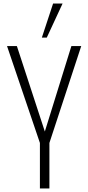

<svg xmlns="http://www.w3.org/2000/svg" viewBox="-20 -1072 502 1092"><path d="M207 0V-259L20 -810H76L235 -324L386 -810H442L261 -259V0ZM218 -858 282 -1052H336L246 -858Z"/></svg>

Font: Oswald ExtraLight
Style: Regular
Weight: 250
Designer: Vernon Adams
Foundry: Vernon Adams
Version: Version 4.103;gftools[0.9.33.dev8+g029e19f]